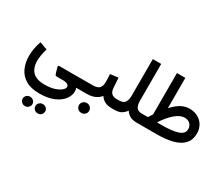

<svg xmlns="http://www.w3.org/2000/svg" viewBox="-170 -1147 2407 2061"><g transform="rotate(30 1034.0 -116.5)"><path d="M341.8 251.5Q235.4 251.5 170.2 211.7Q105 171.9 75.2 105Q45.4 38.1 45.4 -42Q45.4 -82 52.5 -129.4Q59.6 -176.8 79.1 -231.9L174.3 -196.8Q160.2 -150.9 154.1 -111.3Q147.9 -71.8 147.9 -41Q147.9 9.3 165.8 50.5Q183.6 91.8 225.8 116.2Q268.1 140.6 341.8 140.6Q417 140.6 466.8 123.5Q516.6 106.4 541.7 83.7Q566.9 61 566.9 44.4Q566.9 23.4 548.3 12Q529.8 0.5 488.8 0.5H414.6Q399.9 0.5 395.3 -9Q390.6 -18.6 386.2 -33.7L369.6 -92.8Q367.7 -100.6 369.6 -106Q371.6 -111.3 382.8 -111.3H664.1V0.5H654.8Q660.2 12.7 661.6 22.5Q663.1 32.2 663.1 43.5Q663.1 93.8 627 141.6Q590.8 189.5 519.5 220.5Q448.2 251.5 341.8 251.5ZM374 387.7Q374 363.3 391.6 346.7Q409.2 330.1 434.6 330.1Q459.5 330.1 477.1 346.7Q494.6 363.3 494.6 387.7Q494.6 412.1 477.1 428.7Q459.5 445.3 434.6 445.3Q409.2 445.3 391.6 428.5Q374 411.6 374 387.7ZM215.8 387.7Q215.8 363.3 233.4 346.7Q251 330.1 276.4 330.1Q301.3 330.1 318.8 346.7Q336.4 363.3 336.4 387.7Q336.4 412.1 318.8 428.7Q301.3 445.3 276.4 445.3Q251 445.3 233.4 428.5Q215.8 411.6 215.8 387.7Z M645 -111.8H793.9Q852.1 -111.8 876 -135.5Q899.9 -159.2 899.9 -212.9Q899.9 -238.8 898.7 -262.5Q897.5 -286.1 895.5 -309.1L994.6 -321.3L1003.4 -195.8Q1008.3 -111.8 1093.3 -111.8H1103.5V0H1092.3Q1040.5 0 1006.8 -18.6Q973.1 -37.1 952.1 -69.8Q924.3 -35.2 882.3 -17.6Q840.3 0 793.9 0H645ZM773.9 145.5Q773.9 119.6 792.2 102.1Q810.5 84.5 837.4 84.5Q863.8 84.5 882.1 102.1Q900.4 119.6 900.4 145.5Q900.4 170.9 882.1 188.7Q863.8 206.5 837.4 206.5Q810.5 206.5 792.2 188.7Q773.9 170.9 773.9 145.5Z M1213.9 -222.7V-677.7H1317.9V-221.7Q1317.9 -171.4 1336.2 -141.6Q1354.5 -111.8 1405.8 -111.8H1421.4V0H1406.7Q1353.5 0 1321 -17.6Q1288.6 -35.2 1267.1 -69.3Q1242.2 -36.1 1212.2 -18.1Q1182.1 0 1120.6 0H1084V-111.8H1118.7Q1174.3 -111.8 1193.8 -141.6Q1213.4 -171.4 1213.9 -222.7Z M1479 -111.8Q1487.3 -125.5 1496.1 -138.7Q1504.9 -151.9 1513.2 -164.6V-677.7H1617.2V-302.2Q1666.5 -356.9 1716.8 -385.7Q1767.1 -414.6 1823.2 -414.6Q1882.8 -414.6 1928 -389.9Q1973.1 -365.2 1998.5 -322Q2023.9 -278.8 2023.9 -222.7Q2023.9 -142.6 1979.2 -93.5Q1934.6 -44.4 1851.8 -22.2Q1769 0 1654.8 0H1401.9V-111.8ZM1827.6 -304.7Q1770.5 -304.7 1709.7 -252Q1648.9 -199.2 1592.3 -111.8H1656.2Q1777.8 -111.8 1848.6 -134.5Q1919.4 -157.2 1919.4 -215.8Q1919.4 -254.9 1893.8 -279.8Q1868.2 -304.7 1827.6 -304.7Z"/></g></svg>

Font: Vazirmatn RD UI Medium
Style: Regular
Weight: 500
Designer: Saber Rastikerdar
Foundry: Saber Rastikerdar
Version: Version 33.003